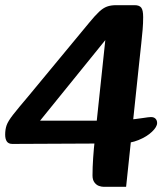

<svg xmlns="http://www.w3.org/2000/svg" viewBox="-21 -715 628 743"><path d="M-1 -194Q-1 -214 4.5 -230Q10 -246 29.5 -271Q49 -296 89 -343L324 -627Q347 -655 362.5 -669.5Q378 -684 393 -689.5Q408 -695 429 -695H500Q518 -695 525.5 -685.5Q533 -676 533 -649Q533 -625 531 -601Q529 -577 525.5 -545Q522 -513 517 -466L467 8H381Q372 8 362 4.5Q352 1 344.5 -9Q337 -19 337 -36Q337 -67 339.5 -104Q342 -141 346 -175.5Q350 -210 352 -234L395 -640L428 -611L96 -201L56 -248H389Q432 -248 468.5 -251Q505 -254 530 -258Q555 -262 563 -262Q575 -262 581 -255.5Q587 -249 587 -239Q587 -224 567 -205Q547 -186 515 -173Q483 -160 446 -160L27 -158Q12 -158 5.5 -167.5Q-1 -177 -1 -194Z"/></svg>

Font: Alkatra SemiBold
Style: Regular
Weight: 600
Designer: Suman Bhandary
Version: Version 1.100;gftools[0.9.22]